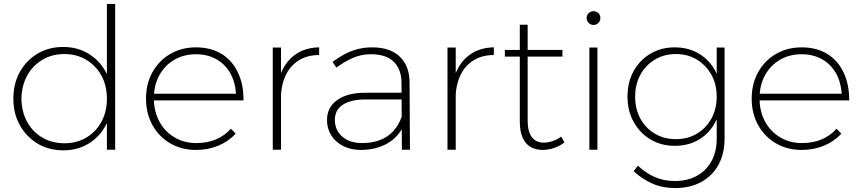

<svg xmlns="http://www.w3.org/2000/svg" viewBox="-20 -762 4386 977"><path d="M301 -523Q374 -523 430 -489Q486 -455 518 -396.5Q550 -338 549 -260Q550 -183 518 -124Q486 -65 430.5 -31Q375 3 302 3Q228 3 171 -31.5Q114 -66 81 -125Q48 -184 48 -260Q48 -337 81 -396Q114 -455 171 -489Q228 -523 301 -523ZM307 -487Q244 -487 194.5 -457Q145 -427 117.5 -376Q90 -325 89 -259Q90 -194 117.5 -143Q145 -92 194.5 -62.5Q244 -33 307 -33Q371 -33 420 -62.5Q469 -92 496.5 -143Q524 -194 524 -259Q524 -326 496.5 -376.5Q469 -427 420 -457Q371 -487 307 -487ZM524 -742H566V0H524Z M1181 -285Q1177 -345 1151.5 -390Q1126 -435 1081 -460.5Q1036 -486 977 -486Q915 -486 866.5 -457.5Q818 -429 790.5 -378.5Q763 -328 763 -262Q763 -195 791 -143.5Q819 -92 868 -63Q917 -34 979 -34Q1089 -34 1155 -107L1179 -82Q1144 -43 1091.5 -21Q1039 1 977 1Q904 1 846.5 -32.5Q789 -66 756 -125Q723 -184 723 -260Q723 -336 756 -395Q789 -454 846.5 -487.5Q904 -521 977 -521Q1054 -521 1108.5 -487Q1163 -453 1191.5 -391.5Q1220 -330 1219 -251H753V-285Z M1604 -482Q1543 -482 1499 -454Q1455 -426 1432 -375Q1409 -324 1409 -254L1387 -255Q1387 -338 1413 -397Q1439 -456 1488 -488Q1537 -520 1604 -521ZM1368 -520H1410V0H1368Z M1842 -256Q1766 -256 1725 -229.5Q1684 -203 1684 -152Q1684 -100 1721.5 -67Q1759 -34 1822 -34Q1872 -34 1911.5 -48.5Q1951 -63 1980 -93.5Q2009 -124 2025 -171L2044 -143Q2013 -68 1953.5 -33.5Q1894 1 1816 1Q1765 1 1726 -19Q1687 -39 1665.5 -73.5Q1644 -108 1644 -151Q1644 -216 1696 -253Q1748 -290 1838 -290H2035V-256ZM2023 -343Q2022 -410 1983.5 -448Q1945 -486 1867 -486Q1819 -486 1776 -467.5Q1733 -449 1692 -418L1672 -447Q1703 -470 1734 -486.5Q1765 -503 1799.5 -512Q1834 -521 1873 -521Q1965 -521 2014 -474Q2063 -427 2064 -346L2066 0H2025Z M2493 -482Q2432 -482 2388 -454Q2344 -426 2321 -375Q2298 -324 2298 -254L2276 -255Q2276 -338 2302 -397Q2328 -456 2377 -488Q2426 -520 2493 -521ZM2257 -520H2299V0H2257Z M2665 -148Q2665 -92 2686.5 -64Q2708 -36 2748 -36Q2771 -37 2793.5 -44.5Q2816 -52 2836 -67L2852 -37Q2828 -19 2800.5 -9.5Q2773 0 2743 1Q2706 1 2679.5 -14.5Q2653 -30 2639 -62.5Q2625 -95 2625 -143V-636H2665ZM2549 -508H2842V-474H2549Z M2979 -520H3020V0H2979ZM3000 -705Q3015 -705 3025 -695Q3035 -685 3035 -670Q3035 -656 3025 -645.5Q3015 -635 3000 -635Q2986 -635 2975.5 -645.5Q2965 -656 2965 -670Q2965 -685 2975.5 -695Q2986 -705 3000 -705Z M3667 -57Q3667 20 3636 76.5Q3605 133 3548.5 164Q3492 195 3415 195Q3353 195 3301.5 173Q3250 151 3204 109L3226 81Q3266 119 3312 139Q3358 159 3414 159Q3479 159 3526.5 132.5Q3574 106 3600.5 58Q3627 10 3627 -56V-520H3667ZM3413 -521Q3483 -521 3536.5 -489Q3590 -457 3620 -401Q3650 -345 3650 -270Q3650 -197 3620 -140.5Q3590 -84 3537 -52Q3484 -20 3414 -20Q3344 -20 3290 -52.5Q3236 -85 3204.5 -141.5Q3173 -198 3173 -270Q3173 -344 3204 -400Q3235 -456 3289.5 -488.5Q3344 -521 3413 -521ZM3419 -487Q3359 -487 3312 -458.5Q3265 -430 3238.5 -381.5Q3212 -333 3212 -270Q3212 -207 3238.5 -158.5Q3265 -110 3312 -82Q3359 -54 3419 -54Q3480 -54 3526.5 -82Q3573 -110 3600 -158.5Q3627 -207 3627 -270Q3627 -333 3600 -381.5Q3573 -430 3526.5 -458.5Q3480 -487 3419 -487Z M4263 -285Q4259 -345 4233.5 -390Q4208 -435 4163 -460.5Q4118 -486 4059 -486Q3997 -486 3948.5 -457.5Q3900 -429 3872.5 -378.5Q3845 -328 3845 -262Q3845 -195 3873 -143.5Q3901 -92 3950 -63Q3999 -34 4061 -34Q4171 -34 4237 -107L4261 -82Q4226 -43 4173.5 -21Q4121 1 4059 1Q3986 1 3928.5 -32.5Q3871 -66 3838 -125Q3805 -184 3805 -260Q3805 -336 3838 -395Q3871 -454 3928.5 -487.5Q3986 -521 4059 -521Q4136 -521 4190.5 -487Q4245 -453 4273.5 -391.5Q4302 -330 4301 -251H3835V-285Z"/></svg>

Font: Alexandria ExtraLight
Style: Regular
Weight: 250
Designer: Mohamed Gaber
Foundry: Kief Type Foundry
Version: Version 5.100